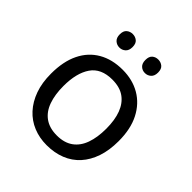

<svg xmlns="http://www.w3.org/2000/svg" viewBox="-196 -850 996 996"><g transform="rotate(45 302.5 -352.0)"><path d="M551 -269Q551 -202 533.5 -150.5Q516 -99 483.5 -63Q451 -27 404.5 -8.5Q358 10 301 10Q248 10 203 -8.5Q158 -27 125 -63Q92 -99 73.5 -150.5Q55 -202 55 -269Q55 -358 85 -419.5Q115 -481 171 -513.5Q227 -546 304 -546Q377 -546 432.5 -513.5Q488 -481 519.5 -419.5Q551 -358 551 -269ZM146 -269Q146 -206 162.5 -159.5Q179 -113 214 -88Q249 -63 303 -63Q357 -63 392 -88Q427 -113 443.5 -159.5Q460 -206 460 -269Q460 -333 443 -378Q426 -423 391.5 -447.5Q357 -472 302 -472Q220 -472 183 -418Q146 -364 146 -269ZM163 -665Q163 -691 177 -702.5Q191 -714 210 -714Q229 -714 243 -702.5Q257 -691 257 -665Q257 -640 243 -627.5Q229 -615 210 -615Q191 -615 177 -627.5Q163 -640 163 -665ZM351 -665Q351 -691 364.5 -702.5Q378 -714 397 -714Q416 -714 430 -702.5Q444 -691 444 -665Q444 -640 430 -627.5Q416 -615 397 -615Q378 -615 364.5 -627.5Q351 -640 351 -665Z"/></g></svg>

Font: Noto Sans Georgian
Style: Regular
Weight: 400
Designer: Monotype Design Team, Akaki Razmadze
Foundry: Google LLC
Version: Version 2.002